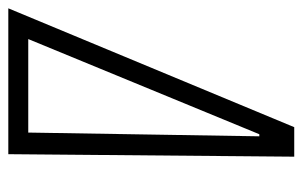

<svg xmlns="http://www.w3.org/2000/svg" viewBox="-192 -575 728 462"><g transform="rotate(90 172.0 -344.0)"><path d="M-39 0 247 -688H318L312 0ZM35 -48H260L269 -604H264Z"/></g></svg>

Font: Saira ExtraCondensed Light
Style: Italic
Weight: 300
Width: 2
Italic angle: -12°
Designer: Hector Gatti with collaboration of the Omnibus-Type team
Foundry: Omnibus-Type
Version: Version 1.101